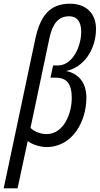

<svg xmlns="http://www.w3.org/2000/svg" viewBox="-69 -785 539 1038"><path d="M-49 233H26L81 -23C104 -3 151 10 182 10C327 10 398 -134 398 -256C398 -347 347 -390 288 -401C385 -421 450 -518 450 -629C450 -712 397 -765 309 -765C198 -765 148 -696 122 -575ZM182 -60C154 -60 114 -73 96 -94L198 -578C215 -658 247 -697 305 -697C345 -697 370 -671 370 -613C370 -536 325 -431 243 -431H218L204 -365H233C291 -365 319 -332 319 -255C319 -175 278 -60 182 -60Z"/></svg>

Font: Noto Sans ExtraCondensed
Style: Italic
Weight: 400
Width: 2
Italic angle: -12°
Designer: Monotype Design Team
Foundry: Monotype Imaging Inc.
Version: Version 2.013